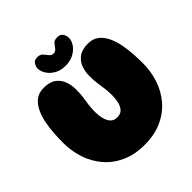

<svg xmlns="http://www.w3.org/2000/svg" viewBox="-223 -1033 1202 1202"><g transform="rotate(-45 378.0 -432.0)"><path d="M378 0Q290 0 224 -30Q158 -60 113.5 -112Q69 -164 47 -230.5Q25 -297 25 -370Q25 -411 28 -456.5Q31 -502 40 -545Q49 -588 66.5 -623Q84 -658 112 -679Q140 -700 182 -700Q236 -700 265.5 -677.5Q295 -655 307 -621Q319 -587 319 -551Q319 -510 315 -482Q311 -454 307 -427.5Q303 -401 303 -362Q303 -336 309.5 -308Q316 -280 332 -261.5Q348 -243 378 -243Q409 -243 425 -261.5Q441 -280 447 -308Q453 -336 453 -362Q453 -401 449 -427.5Q445 -454 441 -482Q437 -510 437 -551Q437 -587 449 -621Q461 -655 491 -677.5Q521 -700 574 -700Q616 -700 644 -679Q672 -658 689.5 -623Q707 -588 716 -545Q725 -502 728 -456.5Q731 -411 731 -370Q731 -297 709 -230.5Q687 -164 642.5 -112Q598 -60 532 -30Q466 0 378 0ZM377 -700Q335 -700 304.5 -717.5Q274 -735 257.5 -761Q241 -787 241 -810Q241 -828 252 -846Q263 -864 289 -864Q313 -864 325 -851.5Q337 -839 347 -825Q360 -808 378 -807.5Q396 -807 409 -825Q419 -839 429.5 -851.5Q440 -864 468 -864Q494 -864 505 -846Q516 -828 516 -810Q516 -785 499 -759.5Q482 -734 451 -717Q420 -700 377 -700Z"/></g></svg>

Font: Cherry Bomb One
Style: Regular
Weight: 400
Designer: satsuyako
Foundry: satsuyako
Version: Version 4.100; ttfautohint (v1.8.3)